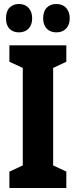

<svg xmlns="http://www.w3.org/2000/svg" viewBox="-20 -941 379 961"><path d="M312 0H27V-82L94 -113V-601L27 -632V-714H312V-632L246 -601V-113L312 -82ZM10 -849Q10 -884 27.5 -902.5Q45 -921 75 -921Q105 -921 123 -901.5Q141 -882 141 -849Q141 -817 123 -798Q105 -779 75 -779Q45 -779 27.5 -797Q10 -815 10 -849ZM196 -849Q196 -884 214 -902.5Q232 -921 262 -921Q293 -921 311 -901.5Q329 -882 329 -849Q329 -817 311 -798Q293 -779 262 -779Q232 -779 214 -797.5Q196 -816 196 -849Z"/></svg>

Font: Noto Sans Ethiopic ExtraCondensed ExtraBold
Style: Regular
Weight: 800
Width: 2
Designer: Monotype Design Team
Foundry: Monotype Imaging Inc.
Version: Version 2.102; ttfautohint (v1.8.4.7-5d5b)